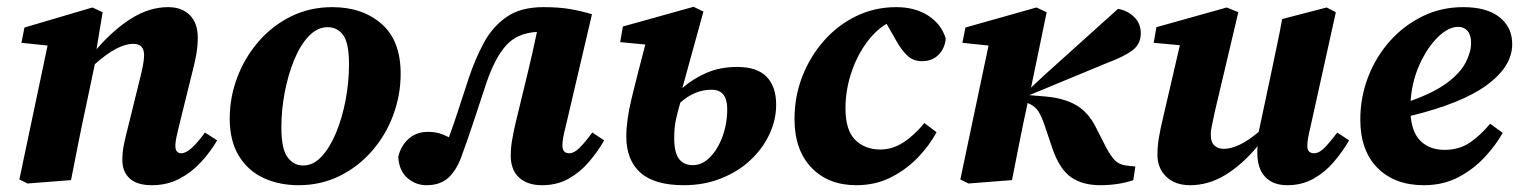

<svg xmlns="http://www.w3.org/2000/svg" viewBox="-20 -530 4481 565"><path d="M427 15Q383 15 361.5 -5Q340 -25 340 -59Q340 -84 345.5 -109Q351 -134 357 -157L391 -295Q397 -318 400.5 -336.5Q404 -355 404 -368Q404 -401 372 -401Q326 -401 259 -341L234 -222Q222 -167 211 -111.5Q200 -56 189 0L61 10L37 -2L120 -396L43 -404L52 -449L252 -508L282 -494L264 -385Q314 -443 367 -476Q420 -509 475 -509Q515 -509 538.5 -485.5Q562 -462 562 -419Q562 -396 558 -372.5Q554 -349 548 -326L505 -152Q501 -136 498.5 -123Q496 -110 496 -101Q496 -79 514 -79Q539 -79 583 -140L619 -117Q600 -84 572 -53.5Q544 -23 508 -4Q472 15 427 15Z M859 15Q801 15 755 -6.5Q709 -28 682.5 -72Q656 -116 656 -181Q656 -244 678.5 -303Q701 -362 741.5 -408.5Q782 -455 837 -482Q892 -509 958 -509Q1046 -509 1102.5 -460Q1159 -411 1159 -313Q1159 -250 1137 -191Q1115 -132 1074.5 -85.5Q1034 -39 979 -12Q924 15 859 15ZM872 -43Q902 -43 926.5 -69.5Q951 -96 969 -139.5Q987 -183 997 -235.5Q1007 -288 1007 -341Q1007 -403 990 -426.5Q973 -450 944 -450Q914 -450 889 -424Q864 -398 846 -354.5Q828 -311 818 -259Q808 -207 808 -155Q808 -92 826 -67.5Q844 -43 872 -43Z M1235 15Q1203 15 1178.5 -6.5Q1154 -28 1152 -69Q1160 -102 1183 -122Q1206 -142 1239 -142Q1258 -142 1272 -138Q1286 -134 1301 -126Q1315 -164 1329 -207Q1343 -250 1359 -299Q1378 -356 1403.5 -403.5Q1429 -451 1470.5 -480Q1512 -509 1579 -509Q1626 -509 1659.5 -503Q1693 -497 1722 -488L1644 -155Q1635 -121 1635 -102Q1635 -79 1655 -79Q1669 -79 1684.5 -94Q1700 -109 1723 -140L1758 -117Q1739 -84 1713 -53.5Q1687 -23 1653 -4Q1619 15 1575 15Q1532 15 1507.5 -7.5Q1483 -30 1483 -72Q1483 -95 1487 -118Q1491 -141 1496 -163L1534 -320Q1541 -349 1547.5 -378Q1554 -407 1560 -436Q1502 -433 1469 -396Q1436 -359 1411 -285Q1389 -218 1371.5 -165.5Q1354 -113 1336 -64Q1320 -24 1296.5 -4.5Q1273 15 1235 15Z M1964 -124Q1964 -81 1978 -62.5Q1992 -44 2019 -44Q2046 -44 2069 -67Q2092 -90 2106 -128Q2120 -166 2120 -209Q2120 -266 2074 -266Q2024 -266 1982 -228Q1975 -204 1969.5 -180Q1964 -156 1964 -124ZM1992 15Q1906 15 1864.5 -22Q1823 -59 1823 -129Q1823 -176 1839 -242Q1855 -308 1879 -399L1805 -406L1813 -452L2021 -510L2050 -496L1988 -271Q2020 -299 2060 -316Q2100 -333 2149 -333Q2208 -333 2236 -304Q2264 -275 2264 -222Q2264 -177 2244 -134.5Q2224 -92 2188 -58.5Q2152 -25 2102 -5Q2052 15 1992 15Z M2500 15Q2417 15 2367.5 -37Q2318 -89 2318 -180Q2318 -246 2341 -305Q2364 -364 2404.5 -410Q2445 -456 2499.5 -482.5Q2554 -509 2617 -509Q2673 -509 2711.5 -484Q2750 -459 2763 -417Q2761 -389 2742.5 -369.5Q2724 -350 2693 -350Q2668 -350 2651 -365.5Q2634 -381 2618 -409L2589 -460Q2554 -439 2526.5 -399.5Q2499 -360 2483.5 -311Q2468 -262 2468 -211Q2468 -147 2496.5 -118.5Q2525 -90 2571 -90Q2606 -90 2638.5 -111Q2671 -132 2700 -168L2736 -141Q2716 -103 2681.5 -67Q2647 -31 2601.5 -8Q2556 15 2500 15Z M2830 10 2806 -2 2889 -396 2812 -404 2821 -449 3030 -508 3060 -494 3034 -368 3014 -272 3049 -305 3270 -504Q3298 -499 3317.5 -480Q3337 -461 3337 -432Q3337 -400 3312 -381.5Q3287 -363 3236 -344L3009 -250L3057 -246Q3112 -241 3147 -220.5Q3182 -200 3204 -157L3234 -98Q3249 -70 3261 -58Q3273 -46 3293 -43L3321 -40L3315 0Q3296 7 3270.5 11Q3245 15 3218 15Q3166 15 3132.5 -8Q3099 -31 3078 -90L3052 -167Q3041 -197 3031 -208.5Q3021 -220 3004 -227L3003 -222Q2991 -167 2980 -111.5Q2969 -56 2958 0Z M3768 15Q3726 15 3703 -9.5Q3680 -34 3680 -80Q3680 -85 3680 -90Q3680 -95 3681 -100Q3635 -45 3585.5 -15Q3536 15 3482 15Q3438 15 3412 -10Q3386 -35 3386 -75Q3386 -100 3390.5 -126Q3395 -152 3401 -177L3452 -397L3375 -404L3383 -450L3590 -508L3624 -494L3555 -202Q3551 -181 3547 -164Q3543 -147 3543 -133Q3543 -112 3553.5 -102Q3564 -92 3581 -92Q3625 -92 3684 -142L3722 -321Q3730 -360 3738 -397.5Q3746 -435 3753 -474L3884 -508L3911 -494L3836 -155Q3832 -139 3829.5 -125Q3827 -111 3827 -101Q3827 -79 3847 -79Q3861 -79 3876 -93.5Q3891 -108 3915 -140L3950 -117Q3931 -84 3905 -53.5Q3879 -23 3845 -4Q3811 15 3768 15Z M4271 -451Q4242 -451 4211 -420.5Q4180 -390 4157.5 -340.5Q4135 -291 4131 -233Q4199 -257 4238 -286Q4277 -315 4293 -346Q4309 -377 4309 -404Q4309 -427 4298.5 -439Q4288 -451 4271 -451ZM4170 15Q4084 15 4033.5 -36Q3983 -87 3983 -178Q3983 -244 4006 -303.5Q4029 -363 4070 -409Q4111 -455 4166 -482Q4221 -509 4286 -509Q4355 -509 4392.5 -479.5Q4430 -450 4430 -400Q4430 -335 4356.5 -280.5Q4283 -226 4131 -189Q4136 -137 4162.5 -113Q4189 -89 4231 -89Q4275 -89 4307 -111.5Q4339 -134 4365 -166L4402 -139Q4382 -103 4349 -67.5Q4316 -32 4271.5 -8.5Q4227 15 4170 15Z"/></svg>

Font: Source Serif 4 SmText
Style: Bold Italic
Weight: 700
Italic angle: -12°
Designer: Frank Grießhammer
Foundry: Adobe
Version: Version 4.005;hotconv 1.1.0;makeotfexe 2.6.0